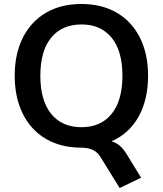

<svg xmlns="http://www.w3.org/2000/svg" viewBox="-20 -734 819 966"><path d="M618 43 690 160 582 212 485 55Q457 9 390 9Q287 9 211.5 -35Q136 -79 95 -161Q54 -243 54 -353Q54 -463 95 -544.5Q136 -626 211.5 -670Q287 -714 390 -714Q492 -714 567.5 -670Q643 -626 684 -544.5Q725 -463 725 -353Q725 -233 677.5 -147.5Q630 -62 541 -23Q565 -16 583 -0.5Q601 15 618 43ZM596 -353Q596 -478 541.5 -544.5Q487 -611 390 -611Q292 -611 237.5 -544.5Q183 -478 183 -353Q183 -228 237.5 -161Q292 -94 390 -94Q487 -94 541.5 -161Q596 -228 596 -353Z"/></svg>

Font: wassup Sans
Style: Bold
Weight: 700
Version: Version 2.001